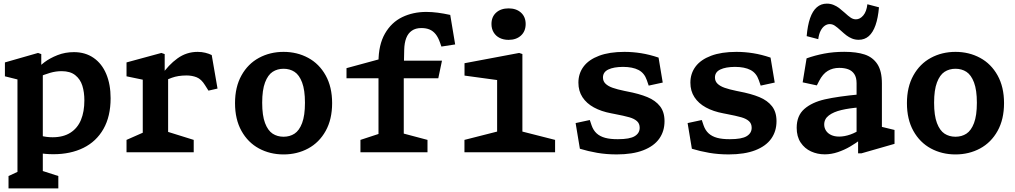

<svg xmlns="http://www.w3.org/2000/svg" viewBox="-20 -843 5620 1063"><path d="M27.2 131.5 109.8 93.4 76.7 149.6V-434.6L109.1 -395.1L7.2 -420.5V-497.4L190.6 -549.9L208.5 -543.5V-443.1L217 -436.1V149.2L184.4 93.4L302.9 131.5V200H27.2ZM117.7 -13.8V-122.6Q124.4 -119.8 132.3 -116.5Q173.4 -100.4 204.8 -91.8Q236.1 -83.1 271.2 -83.1Q330.6 -83.1 369.9 -108.3Q409.2 -133.4 428.2 -179Q447.1 -224.6 447.1 -287.2Q447.1 -332.8 435.9 -368.5Q424.8 -404.2 396.9 -426.6Q369 -449 321.4 -449Q289 -449 257.3 -439.7Q225.6 -430.4 187.4 -414.3Q184.8 -413.2 183 -412.4Q181.2 -411.7 178.7 -410.5L170.3 -449.1Q194.8 -475.2 225.8 -498.3Q256.7 -521.4 298.7 -537.9Q340.8 -554.4 389.4 -554.4Q452.2 -554.4 498.2 -522.6Q544.2 -490.8 568.3 -433.2Q592.4 -375.6 592.4 -299.1Q592.4 -198.8 552.9 -129.2Q513.3 -59.6 442 -24.4Q370.6 10.8 275.8 10.8Q231.5 10.8 192 3.7Q152.5 -3.4 117.7 -13.8Z M680.5 -68.5 803.6 -122.8 770.4 -66.2V-434.6L802.8 -395.1L680.5 -420.5V-497.4L873.5 -549.9L891.8 -543.5V-441.9L910.8 -434.9V-66.7L878.2 -122.8L1052.5 -68.5V0H680.5ZM1013.6 -425.2H1012.9Q966.1 -425.2 931.4 -412.5Q896.8 -399.9 858.1 -378.2L856.8 -377.8L873 -425.3Q912.8 -483.9 962.7 -519.8Q1012.6 -555.8 1074.3 -555.8Q1097.2 -555.8 1117 -550.8Q1136.8 -545.9 1152.2 -538.2L1184.3 -352.7L1134.2 -341.2L1114.8 -371.9Q1094.5 -404.9 1069 -415Q1043.4 -425.1 1013.6 -425.2Z M1281.2 -272.1Q1281.2 -361.4 1316.9 -425.5Q1352.6 -489.7 1413.8 -522.7Q1475.1 -555.8 1550 -555.8Q1624.9 -555.8 1686.2 -522.7Q1747.4 -489.7 1783.1 -425.5Q1818.8 -361.4 1818.8 -272.1Q1818.8 -182.3 1783.1 -118.2Q1747.4 -54.1 1686.2 -21Q1624.9 12 1550 12Q1475.1 12 1413.8 -21Q1352.6 -54.1 1316.9 -118.2Q1281.2 -182.3 1281.2 -272.1ZM1668.4 -274.2Q1668.4 -344.6 1652.6 -386.4Q1636.8 -428.2 1610.6 -445.3Q1584.4 -462.3 1550 -462.3Q1515.6 -462.3 1489.4 -445.3Q1463.2 -428.2 1447.4 -386.4Q1431.6 -344.6 1431.6 -274.2Q1431.6 -203.3 1447.4 -161.7Q1463.2 -120.1 1489.4 -103Q1515.6 -86 1550 -86Q1584.4 -86 1610.6 -103Q1636.8 -120.1 1652.6 -161.7Q1668.4 -203.3 1668.4 -274.2Z M1975.6 -68.5 2108.2 -112 2075.5 -55.8V-454.1V-499.3Q2075.5 -594.8 2111.3 -657.1Q2147.2 -719.3 2207 -748.2Q2266.8 -777 2340.2 -777Q2371.2 -777 2403.8 -772.7Q2436.4 -768.4 2472.7 -760.4L2500 -597L2423.8 -585.2L2416.4 -606.3Q2406.3 -635.9 2391.9 -653.8Q2377.4 -671.7 2358.2 -679.7Q2339 -687.7 2312.8 -687.7Q2281.1 -687.7 2260.2 -673.2Q2239.3 -658.8 2229 -632Q2218.8 -605.3 2217.9 -566.8L2215.4 -454.1V-56.2L2182.8 -112L2346.8 -68.5V0H1975.6ZM1898.4 -465.7 2143.8 -532.4V-507.1H2427L2406.6 -409.8H1898.4Z M2551.4 -68.5 2764.9 -122.8 2732.3 -66.7V-435L2764.3 -395.5L2551.8 -424.5V-493L2854.3 -549.9L2872.2 -543.9V-66.7L2839.7 -122.8L3053.2 -68.5V0H2551.4ZM2701 -710.1Q2701 -749.8 2727 -773.2Q2753 -796.6 2795.7 -796.6Q2838.3 -796.6 2864.3 -773.2Q2890.3 -749.8 2890.3 -710.1Q2890.3 -670 2864.3 -646.2Q2838.3 -622.3 2795.7 -622.3Q2767.7 -622.3 2746.3 -633.1Q2724.9 -643.8 2713 -663.8Q2701 -683.8 2701 -710.1Z M3190.5 -19.5 3166.9 -161.6 3245.4 -178.5 3255.4 -148.8Q3265 -121.2 3283.5 -104.4Q3301.9 -87.6 3330.8 -79.8Q3359.7 -72.1 3400.9 -72.4Q3466.9 -72.3 3494.2 -89.2Q3521.6 -106 3521.6 -135.5Q3521.6 -158.8 3506.6 -172.2Q3491.7 -185.8 3464.2 -193.7Q3436.8 -201.6 3381.6 -212.2L3364.7 -215.5Q3308.8 -225.9 3268.1 -248.2Q3227.3 -270.5 3204.8 -304.9Q3182.3 -339.3 3182.3 -385.2Q3182.3 -436 3211 -474.5Q3239.8 -512.9 3296.9 -534.3Q3354.1 -555.8 3437.2 -555.8Q3483.4 -555.8 3529.6 -548.4Q3575.8 -541.1 3626.1 -524.1L3649.2 -385.9L3571.5 -369L3561 -399.5Q3547.6 -438.7 3515.1 -455.6Q3482.6 -472.6 3429.1 -472.7Q3377.6 -472.4 3348 -458.2Q3318.3 -444 3318.3 -414Q3318.3 -393.4 3332.5 -379.6Q3346.7 -365.8 3372 -356.9Q3397.2 -348 3438.3 -339.5L3449.2 -337.3Q3519.5 -324 3564.3 -305.3Q3609.2 -286.7 3634.1 -254.8Q3659.1 -222.9 3659.1 -172.1Q3659.1 -116.3 3629.8 -75.1Q3600.5 -33.9 3541.3 -11Q3482.1 11.9 3394.8 11.9Q3337.2 11.9 3286.5 3.2Q3235.8 -5.6 3190.5 -19.5Z M3810.5 -19.5 3786.9 -161.6 3865.4 -178.5 3875.4 -148.8Q3885 -121.2 3903.5 -104.4Q3921.9 -87.6 3950.8 -79.8Q3979.7 -72.1 4020.9 -72.4Q4086.9 -72.3 4114.2 -89.2Q4141.6 -106 4141.6 -135.5Q4141.6 -158.8 4126.6 -172.2Q4111.7 -185.8 4084.2 -193.7Q4056.8 -201.6 4001.6 -212.2L3984.7 -215.5Q3928.8 -225.9 3888.1 -248.2Q3847.3 -270.5 3824.8 -304.9Q3802.3 -339.3 3802.3 -385.2Q3802.3 -436 3831 -474.5Q3859.8 -512.9 3916.9 -534.3Q3974.1 -555.8 4057.2 -555.8Q4103.4 -555.8 4149.6 -548.4Q4195.8 -541.1 4246.1 -524.1L4269.2 -385.9L4191.5 -369L4181 -399.5Q4167.6 -438.7 4135.1 -455.6Q4102.6 -472.6 4049.1 -472.7Q3997.6 -472.4 3968 -458.2Q3938.3 -444 3938.3 -414Q3938.3 -393.4 3952.5 -379.6Q3966.7 -365.8 3992 -356.9Q4017.2 -348 4058.3 -339.5L4069.2 -337.3Q4139.5 -324 4184.3 -305.3Q4229.2 -286.7 4254.1 -254.8Q4279.1 -222.9 4279.1 -172.1Q4279.1 -116.3 4249.8 -75.1Q4220.5 -33.9 4161.3 -11Q4102.1 11.9 4014.8 11.9Q3957.2 11.9 3906.5 3.2Q3855.8 -5.6 3810.5 -19.5Z M4730.8 -83.9 4722.4 -97V-382.1Q4722.4 -414.3 4709.7 -433.1Q4696.9 -451.9 4675.6 -459.6Q4654.2 -467.3 4626.2 -467.2Q4590.4 -467.2 4562.7 -450.4Q4535 -433.7 4515.1 -394.9L4502.4 -370.2L4423.9 -387.1L4445.6 -519.9Q4492 -536.5 4543.4 -546.3Q4594.8 -556.1 4654.6 -556.1Q4722.1 -556.1 4767.2 -541.2Q4812.3 -526.2 4837.5 -488Q4862.6 -449.8 4862.6 -381.3V-118.3L4840.5 -145.9L4932.5 -123.5V-46.6L4749.1 6H4730.8ZM4390.8 -135.4Q4390.8 -202.5 4432.9 -239.5Q4475.1 -276.6 4547.2 -293Q4619.4 -309.3 4740.2 -320.6L4739.5 -248.5Q4682 -244.1 4638.4 -233.8Q4594.8 -223.5 4569 -204Q4543.2 -184.4 4543.2 -153.8Q4543.2 -135.2 4553 -119.8Q4562.9 -104.4 4581.6 -95.6Q4600.2 -86.8 4626.4 -86.8Q4655.3 -86.8 4688.3 -98.4Q4721.3 -110 4750.6 -131.7V-74.5L4748 -72.5Q4717.3 -49.5 4686.2 -31.3Q4655.2 -13.2 4618.9 -0.8Q4582.6 11.5 4545.9 11.5Q4505.8 11.5 4470.3 -4.6Q4434.9 -20.7 4412.8 -53.8Q4390.8 -87 4390.8 -135.4ZM4635.5 -673.4Q4615.2 -692 4601.9 -700.8Q4588.7 -709.6 4573.7 -709.6Q4559.1 -709.6 4545.8 -700.2Q4532.6 -690.9 4523 -672Q4513.5 -653 4510.2 -626.2L4446.1 -643Q4451.1 -701.8 4464.9 -742Q4478.8 -782.2 4502.1 -802.5Q4525.5 -822.9 4557.8 -822.9Q4577.5 -822.9 4594.8 -815.9Q4612.1 -808.8 4625.3 -798.8Q4638.5 -788.8 4656.6 -772.6Q4676.6 -754 4690.2 -745Q4703.9 -736 4718.9 -736Q4741.3 -736 4759.5 -757.5Q4777.8 -779.1 4782.2 -819.4L4846.4 -802.6Q4841.4 -743.8 4827.3 -703.6Q4813.2 -663.4 4790.1 -643Q4766.9 -622.7 4734.2 -622.7Q4714.1 -622.7 4697 -629.7Q4679.9 -636.8 4666.5 -647Q4653 -657.3 4635.5 -673.4Z M5001.2 -272.1Q5001.2 -361.4 5036.9 -425.5Q5072.6 -489.7 5133.8 -522.7Q5195.1 -555.8 5270 -555.8Q5344.9 -555.8 5406.2 -522.7Q5467.4 -489.7 5503.1 -425.5Q5538.8 -361.4 5538.8 -272.1Q5538.8 -182.3 5503.1 -118.2Q5467.4 -54.1 5406.2 -21Q5344.9 12 5270 12Q5195.1 12 5133.8 -21Q5072.6 -54.1 5036.9 -118.2Q5001.2 -182.3 5001.2 -272.1ZM5388.4 -274.2Q5388.4 -344.6 5372.6 -386.4Q5356.8 -428.2 5330.6 -445.3Q5304.4 -462.3 5270 -462.3Q5235.6 -462.3 5209.4 -445.3Q5183.2 -428.2 5167.4 -386.4Q5151.6 -344.6 5151.6 -274.2Q5151.6 -203.3 5167.4 -161.7Q5183.2 -120.1 5209.4 -103Q5235.6 -86 5270 -86Q5304.4 -86 5330.6 -103Q5356.8 -120.1 5372.6 -161.7Q5388.4 -203.3 5388.4 -274.2Z"/></svg>

Font: Monaspace Xenon Var
Style: Regular
Weight: 400
Designer: Riley Cran and the Lettermatic Team
Version: Version 1.000 (Monaspace Xenon Var)